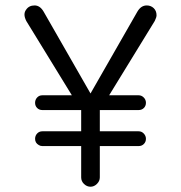

<svg xmlns="http://www.w3.org/2000/svg" viewBox="-20 -707 683 724"><path d="M356.4 -38.1V-156.2H502.9Q514.6 -156.2 522.5 -164.1Q530.3 -171.9 530.3 -183.6Q530.3 -195.3 521.5 -204.1Q513.7 -211.9 502.9 -211.9H356.4V-292H502.9Q514.6 -292 522.5 -299.8Q530.3 -307.6 530.3 -319.3Q530.3 -331.1 522 -339.4Q513.7 -347.7 502.9 -347.7H391.6L563.5 -627.9Q570.3 -641.6 570.3 -649.4Q570.3 -666 559.6 -676.3Q548.8 -686.5 533.2 -686.5Q511.7 -686.5 498 -663.1L321.3 -354.5L144.5 -663.1Q130.9 -686.5 110.4 -686.5Q88.9 -686.5 78.1 -669.9Q72.3 -662.1 72.3 -651.9Q72.3 -641.6 79.1 -627.9L251 -347.7H139.6Q127.9 -347.7 120.1 -339.4Q112.3 -331.1 112.3 -319.3Q112.3 -307.6 120.1 -299.8Q127.9 -292 139.6 -292H286.1V-211.9H139.6Q127.9 -211.9 120.1 -203.6Q112.3 -195.3 112.3 -183.6Q112.3 -168 126 -160.2Q131.8 -156.2 139.6 -156.2H286.1V-38.1Q286.1 -23.4 296.9 -13.2Q307.6 -2.9 321.3 -2.9Q335 -2.9 345.7 -13.7Q356.4 -24.4 356.4 -38.1Z"/></svg>

Font: FakePearl
Style: ExtraLight
Weight: 300
Version: Version 1.2